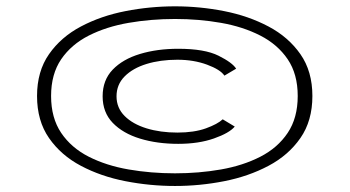

<svg xmlns="http://www.w3.org/2000/svg" viewBox="-20 -660 1133 622"><path d="M547 -57.5Q466 -57.5 386.5 -73Q307 -88.5 242.2 -122.8Q177.5 -157 138.8 -212.8Q100 -268.5 100 -349Q100 -429 138.8 -484.5Q177.5 -540 242.2 -574.2Q307 -608.5 386.5 -624Q466 -639.5 547 -639.5Q627.5 -639.5 706.2 -624Q785 -608.5 849.8 -574.2Q914.5 -540 953.2 -484.5Q992 -429 992 -349Q992 -268.5 953.2 -212.8Q914.5 -157 849.8 -122.8Q785 -88.5 706.2 -73Q627.5 -57.5 547 -57.5ZM547 -98.5Q624.5 -98.5 695.8 -111Q767 -123.5 823.2 -152.2Q879.5 -181 912 -229.5Q944.5 -278 944.5 -349Q944.5 -420 912 -468Q879.5 -516 823.2 -544.8Q767 -573.5 695.8 -586Q624.5 -598.5 547 -598.5Q469 -598.5 396.8 -586Q324.5 -573.5 267.8 -544.8Q211 -516 178.2 -468Q145.5 -420 145.5 -349Q145.5 -278 178.2 -229.5Q211 -181 267.8 -152.2Q324.5 -123.5 396.8 -111Q469 -98.5 547 -98.5ZM557.5 -194Q489 -194 433.5 -211Q378 -228 345.2 -262Q312.5 -296 312.5 -348Q312.5 -400.5 345.2 -434.5Q378 -468.5 433.5 -485.2Q489 -502 557.5 -502Q643 -502 688 -479.5Q733 -457 745 -437.5L707 -415Q694 -434.5 650.8 -450.5Q607.5 -466.5 554.5 -466.5Q499.5 -466.5 454.8 -452.8Q410 -439 383.8 -412.5Q357.5 -386 357.5 -348Q357.5 -310.5 383.8 -284.2Q410 -258 454.8 -244.2Q499.5 -230.5 554.5 -230.5Q609 -230.5 647 -244.2Q685 -258 701.5 -273.5L740.5 -250Q723 -229 673.2 -211.5Q623.5 -194 557.5 -194Z"/></svg>

Font: Trispace Expanded ExtraLight
Style: Regular
Weight: 200
Width: 7
Designer: Tyler Finck
Foundry: Etcetera Type Company
Version: Version 1.210; ttfautohint (v1.8.3)